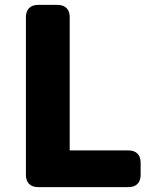

<svg xmlns="http://www.w3.org/2000/svg" viewBox="-20 -725 638 785"><path d="M86 -655V-10C86 22 104 40 136 40H505C537 40 555 22 555 -10V-60C555 -92 537 -110 505 -110H265V-655C265 -687 247 -705 215 -705H136C104 -705 86 -687 86 -655Z"/></svg>

Font: コーポレート・ロゴ（ラウンド）ver3 Bold
Style: Regular
Weight: 700
Designer: [KANA_main] LOGOTYPE.JP [Source Han Sans] Ryoko NISHIZUKA 西塚涼子 (kana, bopomofo & ideographs); Paul D. Hunt (Latin, Greek
Version: Version 12.001;FEAKit 1.0